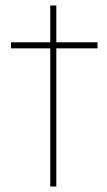

<svg xmlns="http://www.w3.org/2000/svg" viewBox="-20 -679 390 699"><path d="M163 0V-503H20V-525H163V-659H185V-525H335V-503H185V0Z"/></svg>

Font: Lexend Thin
Style: Regular
Weight: 100
Designer: Bonnie Shaver-Troup, Thomas Jockin
Foundry: Lexend
Version: Version 1.007; ttfautohint (v1.8.3)